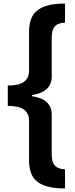

<svg xmlns="http://www.w3.org/2000/svg" viewBox="-20 -820 423 1084"><path d="M347 244V136C292 134 272 106 272 52V-173C272 -232 233 -267 160 -277V-283C233 -294 272 -329 272 -387V-608C272 -662 292 -691 347 -692V-800C177 -800 144 -730 144 -637V-421C144 -361 101 -337 24 -337V-222C101 -222 144 -199 144 -138V81C144 175 176 244 347 244Z"/></svg>

Font: Noto Sans Malayalam SemiCondensed
Style: Bold
Weight: 700
Width: 4
Designer: Jelle Bosma - Monotype Design Team
Foundry: Monotype Imaging Inc.
Version: Version 2.104